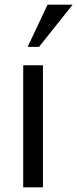

<svg xmlns="http://www.w3.org/2000/svg" viewBox="-20 -803 333 827"><path d="M148 -601 293 -783H185L99 -601ZM165 -522H80V4H165Z"/></svg>

Font: Repo
Style: Regular
Weight: 400
Designer: Stefan Peev
Foundry: Context Ltd
Version: Version 0.000